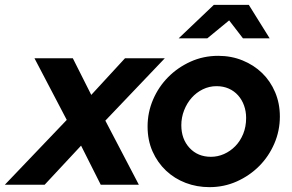

<svg xmlns="http://www.w3.org/2000/svg" viewBox="-77 -761 1205 791"><path d="M-57 0 198 -267 65 -521H223L299 -370L438 -521H602L357 -264L495 0H338L257 -161L107 0Z M531 0ZM531 -240Q531 -298 553.5 -350.5Q576 -403 615.5 -443Q655 -483 708 -507Q761 -531 822 -531Q876 -531 922.5 -512Q969 -493 1003 -460Q1037 -427 1056.5 -381Q1076 -335 1076 -281Q1076 -222 1053 -169Q1030 -116 990.5 -76.5Q951 -37 898.5 -13.5Q846 10 786 10Q734 10 688 -7.5Q642 -25 607 -58Q572 -91 551.5 -137Q531 -183 531 -240ZM792 -115Q820 -115 846 -126.5Q872 -138 892.5 -159Q913 -180 925 -209.5Q937 -239 937 -275Q937 -302 928.5 -326Q920 -350 904 -368Q888 -386 865.5 -396Q843 -406 815 -406Q785 -406 758.5 -393Q732 -380 712.5 -358Q693 -336 681.5 -306.5Q670 -277 670 -245Q670 -188 704 -151.5Q738 -115 792 -115ZM924 -603 867 -677 777 -603H659L804 -741H948L1034 -603Z"/></svg>

Font: Rosa Sans
Style: Bold Italic
Weight: 700
Italic angle: -12°
Designer: Pentagram / MCKL
Foundry: Pentagram / MCKL
Version: Version 1.005;September 16, 2019;FontCreator 11.5.0.2425 64-